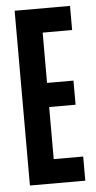

<svg xmlns="http://www.w3.org/2000/svg" viewBox="-51 -720 377 753"><g transform="rotate(-5 137.5 -344.0)"><path d="M36 0V-688H254V-593H138V-395H242V-300H138V-95H254V0Z"/></g></svg>

Font: Saira UltraCondensed
Style: Bold
Weight: 700
Width: 1
Designer: Hector Gatti with collaboration of the Omnibus-Type team
Foundry: Omnibus-Type
Version: Version 1.101